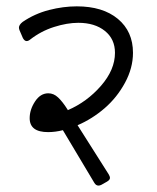

<svg xmlns="http://www.w3.org/2000/svg" viewBox="-20 -569 486 596"><path d="M220.8 -180.3 317.5 -27.7Q321.4 -21 321.4 -17Q321.4 -10.3 311.5 -4.8L294.5 4.8Q289.7 7.1 285.8 7.1Q277.8 7.1 272.7 -1.6L175.2 -164.9Q151.8 -158.9 129.2 -158.9Q72.1 -158.9 72.1 -202.1Q72.1 -228.7 88.8 -254.1Q105.4 -279.4 130 -279.4Q146.7 -279.4 160.3 -266.5Q174 -253.7 189.1 -229.9L190.6 -227.1Q249.7 -252.5 293.3 -302.4Q336.9 -352.4 336.9 -405.1Q336.9 -447.9 305.6 -473Q274.3 -498.2 223.1 -498.2Q188.3 -498.2 147.8 -485.3Q107.4 -472.5 73.7 -446.3Q67.8 -441.5 62.6 -441.5Q56.3 -441.5 51.1 -450.7L40.4 -475.6Q38.8 -480.4 38.8 -483.2Q38.8 -491.9 50.3 -501Q87.6 -526.4 132 -537.9Q176.4 -549.3 218.4 -549.3Q299.2 -549.3 346 -510.3Q392.8 -471.3 392.8 -405.1Q392.8 -357.9 368 -312.1Q343.2 -266.3 304.8 -233.1Q266.3 -199.8 220.8 -180.3Z"/></svg>

Font: Jaldi
Style: Regular
Weight: 400
Designer: Pablo Cosgaya and Nicolas Silva
Foundry: Omnibus-Type
Version: Version 1.001;PS 001.001;hotconv 1.0.70;makeotf.lib2.5.58329